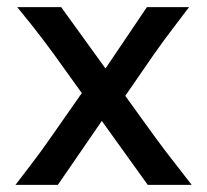

<svg xmlns="http://www.w3.org/2000/svg" viewBox="-20 -518 581 538"><path d="M394 0 130.9 -366.2Q114.3 -388.7 101.1 -406.2Q87.9 -423.8 71.3 -444.8Q54.7 -465.8 28.3 -498H151.4L416 -131.8Q433.1 -108.4 446 -91.6Q459 -74.7 474.9 -54.4Q490.7 -34.2 517.1 0ZM239.7 -300.8 274.4 -192.4 142.1 0H23.4Q50.3 -35.2 66.7 -56.6Q83 -78.1 95.2 -94.7Q107.4 -111.3 121.6 -131.8ZM295.4 -197.8 262.2 -306.2 391.6 -498H509.8Q484.9 -465.3 468.8 -444.1Q452.6 -422.9 439.7 -405.3Q426.8 -387.7 411.6 -366.2Z"/></svg>

Font: Kanchenjunga Medium
Style: Regular
Weight: 500
Version: Version 2.001